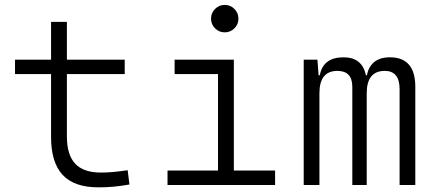

<svg xmlns="http://www.w3.org/2000/svg" viewBox="-20 -764 1798 793"><path d="M386.7 9.8Q286.6 9.8 238.8 -41.5Q190.9 -92.8 190.9 -198.7V-458H42V-517.6H190.9V-673.8H256.3V-517.6H495.1V-458H256.3V-200.2Q256.3 -124.5 290.5 -87.9Q324.7 -51.3 396.5 -51.3Q424.8 -51.3 451.4 -54Q478 -56.6 507.3 -61L514.6 -2Q481.9 3.9 451.7 6.8Q421.4 9.8 386.7 9.8Z M671.9 0V-59.6H880.4V-458H701.2V-517.6H945.8V-59.6H1116.2V0ZM908.2 -630.4Q884.8 -630.4 868.2 -647Q851.6 -663.6 851.6 -687Q851.6 -710.4 868.2 -727.1Q884.8 -743.7 908.2 -743.7Q931.6 -743.7 948.2 -727.1Q964.8 -710.4 964.8 -687Q964.8 -663.6 948.2 -647Q931.6 -630.4 908.2 -630.4Z M1630.4 0V-395.5Q1630.4 -471.2 1569.3 -471.2Q1494.6 -471.2 1494.6 -378.9V0H1435.1V-405.3Q1435.1 -471.2 1373.5 -471.2Q1299.3 -471.2 1299.3 -378.9V0H1234.4V-517.6H1291L1295.9 -453.1H1300.8Q1314.5 -527.3 1398.9 -527.3Q1476.1 -527.3 1491.2 -453.1H1495.6Q1501.5 -487.8 1525.4 -507.6Q1549.3 -527.3 1590.8 -527.3Q1695.3 -527.3 1695.3 -405.3V0Z"/></svg>

Font: CaskaydiaCove NFP Light
Style: Regular
Weight: 300
Designer: Aaron Bell
Foundry: Saja Typeworks
Version: Version 2111.001; VTT 6.35;Nerd Fonts 3.1.1